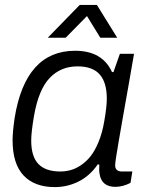

<svg xmlns="http://www.w3.org/2000/svg" viewBox="-20 -743 589 775"><path d="M172.9 -590.8 301.8 -723.1H371.1L453.1 -590.8H384.8L331.1 -678.2L245.1 -590.8ZM201.2 12.2Q119.1 12.2 75 -34.9Q30.8 -82 30.8 -176.8Q30.8 -210.4 39.1 -267.1Q83 -538.1 283.2 -538.1Q393.1 -538.1 432.1 -452.1H438L463.9 -525.9H521L500 -404.8Q496.1 -382.3 487.5 -334.7Q479 -287.1 472.7 -250.7Q466.3 -214.4 459.5 -174.6Q452.6 -134.8 448.7 -109.1Q444.8 -83.5 444.8 -76.2Q444.8 -50.8 472.2 -50.8H514.2L506.8 -4.9Q475.6 11.2 445.8 11.2Q389.6 11.2 381.8 -42Q379.4 -54.7 380.9 -78.1L375 -80.1Q343.3 -33.7 297.9 -10.7Q252.4 12.2 201.2 12.2ZM223.1 -50.8Q244.1 -50.8 264.4 -56.2Q284.7 -61.5 306.4 -75.9Q328.1 -90.3 345.7 -112.5Q363.3 -134.8 378.2 -171.1Q393.1 -207.5 400.9 -253.9Q411.1 -311.5 411.1 -345.2Q411.1 -410.2 382.3 -442.6Q353.5 -475.1 293 -475.1Q225.1 -475.1 180.4 -428.2Q135.7 -381.3 117.2 -274.9Q106 -209 106 -175.8Q106 -111.3 135 -81.1Q164.1 -50.8 223.1 -50.8Z"/></svg>

Font: Archivo Light
Style: Italic
Weight: 300
Italic angle: -10°
Designer: Hector Gatti
Foundry: Omnibus-Type
Version: Version 2.001